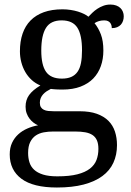

<svg xmlns="http://www.w3.org/2000/svg" viewBox="-20 -587 578 847"><path d="M525.9 -515.1Q525.9 -504.4 522.7 -494.9Q519.5 -485.4 513.2 -478.3Q506.8 -471.2 496.8 -467Q486.8 -462.9 473.1 -462.9Q473.1 -468.8 471.7 -474.6Q470.2 -480.5 466.6 -485.6Q462.9 -490.7 456.5 -493.9Q450.2 -497.1 439.9 -497.1Q427.2 -497.1 417 -494.1Q406.7 -491.2 397 -484.9Q414.1 -463.9 425 -435.3Q436 -406.7 436 -363.8Q436 -326.7 424.8 -295.2Q413.6 -263.7 391.4 -240.7Q369.1 -217.8 335.2 -204.8Q301.3 -191.9 255.9 -191.9Q250 -191.9 242.7 -192.1Q235.4 -192.4 228 -192.6Q220.7 -192.9 214.4 -193.6Q208 -194.3 204.1 -194.8Q194.3 -189.9 185.5 -184.1Q176.8 -178.2 170.2 -170.9Q163.6 -163.6 159.7 -154.3Q155.8 -145 155.8 -133.8Q155.8 -121.6 160.4 -114.3Q165 -106.9 173.3 -102.8Q181.6 -98.6 193.1 -97.4Q204.6 -96.2 217.8 -96.2H331.1Q376 -96.2 407.2 -85Q438.5 -73.7 458.3 -54Q478 -34.2 487.1 -6.6Q496.1 21 496.1 53.2Q496.1 96.2 480.2 130.9Q464.4 165.5 431.6 189.7Q398.9 213.9 348.9 227.1Q298.8 240.2 231 240.2Q126.5 240.2 74.7 201.7Q22.9 163.1 22.9 94.2Q22.9 64.9 33.2 43Q43.5 21 60.8 5.4Q78.1 -10.3 100.6 -20Q123 -29.8 147.9 -34.2Q137.7 -38.6 127.9 -45.9Q118.2 -53.2 110.4 -63.5Q102.5 -73.7 97.7 -86.9Q92.8 -100.1 92.8 -116.2Q92.8 -146 108.4 -167.7Q124 -189.5 158.2 -210Q136.7 -218.8 119.9 -234.1Q103 -249.5 91.6 -269.3Q80.1 -289.1 74 -312.5Q67.9 -335.9 67.9 -360.8Q67.9 -404.3 79.6 -438.5Q91.3 -472.7 114.7 -496.6Q138.2 -520.5 173.3 -533.2Q208.5 -545.9 255.9 -545.9Q273.9 -545.9 291.5 -543.2Q309.1 -540.5 324 -535.9Q338.9 -531.2 350.8 -525.4Q362.8 -519.5 370.1 -513.2Q377.4 -521 387.2 -530.5Q397 -540 409.2 -548.1Q421.4 -556.2 435.8 -561.5Q450.2 -566.9 466.8 -566.9Q481.9 -566.9 492.9 -562.7Q503.9 -558.6 511.2 -551.5Q518.6 -544.4 522.2 -534.9Q525.9 -525.4 525.9 -515.1ZM104 87.9Q104 109.9 109.9 128.9Q115.7 147.9 130.4 161.6Q145 175.3 169.9 183.1Q194.8 190.9 232.9 190.9Q286.6 190.9 321.5 181.9Q356.4 172.9 377 156.7Q397.5 140.6 405.8 118.4Q414.1 96.2 414.1 69.8Q414.1 46.9 407.5 32Q400.9 17.1 387.9 8.5Q375 0 356 -3.4Q336.9 -6.8 312 -6.8H213.9Q192.9 -6.8 173.1 -3.2Q153.3 0.5 137.9 10.7Q122.6 21 113.3 39.6Q104 58.1 104 87.9ZM162.1 -363.8Q162.1 -299.8 183.3 -270Q204.6 -240.2 252.9 -240.2Q277.3 -240.2 294.2 -247.6Q311 -254.9 321.8 -270Q332.5 -285.2 337.2 -308.8Q341.8 -332.5 341.8 -365.2Q341.8 -432.6 321.3 -464.8Q300.8 -497.1 252 -497.1Q203.6 -497.1 182.9 -464.1Q162.1 -431.2 162.1 -363.8Z"/></svg>

Font: Noto Serif
Style: Regular
Weight: 400
Designer: Monotype Design team
Foundry: Monotype Imaging Inc.
Version: Version 1.02